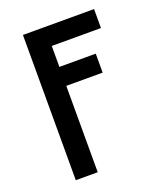

<svg xmlns="http://www.w3.org/2000/svg" viewBox="-136 -609 772 913"><g transform="rotate(-20 250.0 -152.5)"><path d="M89 215V-520H449V-424H200V-318H384V-222H200V215Z"/></g></svg>

Font: Iosevka
Style: Bold
Weight: 700
Monospace: yes
Designer: Belleve Invis
Foundry: Belleve Invis
Version: Version 32.5.0; ttfautohint (v1.8.4)